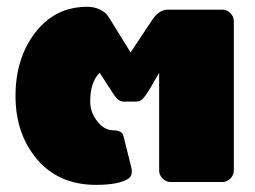

<svg xmlns="http://www.w3.org/2000/svg" viewBox="-20 -528 740 557"><path d="M25 -250Q25 -359.2 82.5 -433.8Q140 -508.3 233.3 -508.3Q254.2 -508.3 270.4 -500Q286.7 -491.7 291.7 -483.3L297.5 -475L358.3 -376.7V-375L419.2 -466.7Q440 -500 466.7 -500H625Q638.3 -500 648.3 -490Q658.3 -480 658.3 -466.7V-33.3Q658.3 -20 648.3 -10Q638.3 0 625 0H475Q461.7 0 451.7 -10Q441.7 -20 441.7 -33.3V-316.7L412.5 -266.7Q400.8 -247.5 392.9 -240.4Q385 -233.3 375 -233.3H358.3H339.2Q329.2 -233.3 321.2 -240.4Q313.3 -247.5 301.7 -266.7L269.2 -316.7Q241.7 -290.8 241.7 -233.3Q241.7 -202.5 262.1 -176.2Q282.5 -150 308.3 -150Q334.2 -150 338.3 -133.3L360 -45.8Q362.5 -36.7 362.5 -31.7Q362.5 -15 350 -8.3Q322.5 8.3 258.3 8.3Q150.8 8.3 87.9 -65.4Q25 -139.2 25 -250Z"/></svg>

Font: BoonTook Mon
Style: Regular
Weight: 400
Designer: Sungsit Sawaiwan
Foundry: FontUni
Version: Version 3.0